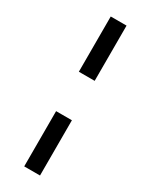

<svg xmlns="http://www.w3.org/2000/svg" viewBox="-202 -806 668 852"><g transform="rotate(30 132.5 -380.0)"><path d="M173 -481H92V-764H173ZM173 4H92V-279H173Z"/></g></svg>

Font: Shippori Antique
Style: Regular
Weight: 400
Designer: FONTDASU
Foundry: FONTDASU / Google Inc. / but / Adobe
Version: Version 2.001